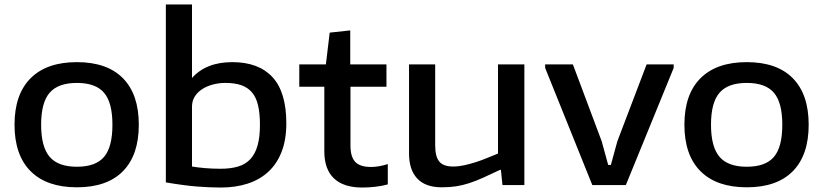

<svg xmlns="http://www.w3.org/2000/svg" viewBox="-20 -828 3684 859"><path d="M324 10Q189 10 117 -62Q45 -134 45 -270Q45 -406 117 -478Q189 -550 324 -550Q459 -550 530 -478Q601 -406 601 -270Q601 -134 530 -62Q459 10 324 10ZM324 -82Q408 -82 445.5 -126Q483 -170 483 -270Q483 -369 445.5 -413Q408 -457 324 -457Q240 -457 202 -413Q164 -369 164 -270Q164 -171 202 -126.5Q240 -82 324 -82Z M969 11Q919 11 861.5 6.5Q804 2 722 -12V-808H839V-479Q902 -550 1019 -550Q1137 -550 1199 -483Q1261 -416 1261 -276Q1261 -203 1240 -149Q1219 -95 1180.5 -59.5Q1142 -24 1088 -6.5Q1034 11 969 11ZM967 -73Q1012 -73 1045.5 -83Q1079 -93 1100.5 -116.5Q1122 -140 1132.5 -177.5Q1143 -215 1143 -269Q1143 -321 1134.5 -357Q1126 -393 1107 -415Q1088 -437 1059 -447Q1030 -457 989 -457Q958 -457 931 -449.5Q904 -442 883.5 -428.5Q863 -415 851 -395.5Q839 -376 839 -351V-83Q862 -79 895.5 -76Q929 -73 967 -73Z M1601 11Q1517 11 1474 -30Q1431 -71 1431 -151V-440H1319V-540H1438L1455 -682L1547 -692V-540H1709V-440H1548V-177Q1548 -126 1569.5 -103.5Q1591 -81 1640 -81Q1675 -81 1715 -94V-3Q1690 4 1660 7.5Q1630 11 1601 11Z M1956 10Q1884 10 1847 -29Q1810 -68 1810 -141V-540H1927V-178Q1927 -127 1945.5 -105Q1964 -83 2007 -83Q2031 -83 2056.5 -88.5Q2082 -94 2108.5 -102.5Q2135 -111 2160 -121.5Q2185 -132 2208 -141V-540H2326V0H2228L2221 -68H2217Q2173 -47 2140.5 -32.5Q2108 -18 2079 -8.5Q2050 1 2021 5.5Q1992 10 1956 10Z M2419 -524V-540H2543L2672 -196L2701 -90H2713L2742 -196L2873 -540H2994V-524L2780 0H2630Z M3321 10Q3186 10 3114 -62Q3042 -134 3042 -270Q3042 -406 3114 -478Q3186 -550 3321 -550Q3456 -550 3527 -478Q3598 -406 3598 -270Q3598 -134 3527 -62Q3456 10 3321 10ZM3321 -82Q3405 -82 3442.5 -126Q3480 -170 3480 -270Q3480 -369 3442.5 -413Q3405 -457 3321 -457Q3237 -457 3199 -413Q3161 -369 3161 -270Q3161 -171 3199 -126.5Q3237 -82 3321 -82Z"/></svg>

Font: Encode Sans Wide
Style: Medium
Weight: 500
Designer: Pablo Impallari, Andres Torresi
Foundry: Pablo Impallari, Andres Torresi
Version: Version 1.000; ttfautohint (v1.00) -l 8 -r 50 -G 200 -x 14 -